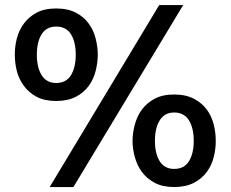

<svg xmlns="http://www.w3.org/2000/svg" viewBox="-20 -733 920 766"><path d="M178.2 13.2 615.2 -712.9H710.9L272.9 13.2ZM370.1 -515.1Q370.1 -483.9 361.8 -450.7Q353.5 -417 334.5 -391.1Q314.5 -363.3 283.2 -347.2Q250.5 -330.1 204.1 -330.1Q157.2 -330.1 125.5 -347.2Q94.7 -363.8 74.7 -391.1Q55.2 -418 46.9 -450.7Q39.1 -481.9 39.1 -515.1Q39.1 -547.4 46.9 -578.6Q55.2 -611.3 74.7 -638.2Q94.7 -665.5 125.5 -682.1Q157.2 -699.2 204.1 -699.2Q250.5 -699.2 283.2 -682.1Q314.5 -666 334.5 -638.2Q353.5 -612.3 361.8 -578.6Q370.1 -545.4 370.1 -515.1ZM127 -515.1Q127 -463.9 146 -433.1Q165.5 -401.9 204.1 -401.9Q243.7 -401.9 263.2 -433.1Q282.2 -463.9 282.2 -515.1Q282.2 -565.4 263.2 -596.2Q244.1 -627 204.1 -627Q165 -627 146 -596.2Q127 -565.4 127 -515.1ZM833 -107.4Q824.7 -73.7 805.7 -47.9Q785.6 -20.5 753.9 -3.9Q721.2 13.2 674.8 13.2Q628.4 13.2 596.7 -3.9Q565.4 -20.5 545.4 -47.9Q526.9 -73.2 517.6 -107.4Q508.8 -139.6 508.8 -170.9Q508.8 -201.7 517.6 -234.9Q526.9 -269.5 545.4 -294.9Q565.4 -322.3 596.7 -338.9Q628.4 -356 674.8 -356Q721.2 -356 753.9 -338.9Q785.6 -322.3 805.7 -294.9Q824.7 -269 833 -234.9Q840.8 -203.1 840.8 -170.9Q840.8 -138.7 833 -107.4ZM598.1 -170.9Q598.1 -120.6 617.2 -89.8Q636.2 -59.1 674.8 -59.1Q714.8 -59.1 733.9 -89.8Q752.9 -120.6 752.9 -170.9Q752.9 -222.2 733.9 -252.9Q714.4 -284.2 674.8 -284.2Q636.7 -284.2 617.2 -252.9Q598.1 -222.2 598.1 -170.9Z"/></svg>

Font: Post Grotesk Medium
Style: Medium
Weight: 500
Version: Version 1.0